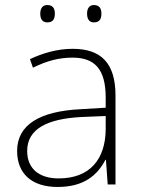

<svg xmlns="http://www.w3.org/2000/svg" viewBox="-20 -733 561 763"><path d="M140 -679C140 -658 148 -644 168 -644C191 -644 198 -658 198 -679C198 -698 191 -713 168 -713C148 -713 140 -698 140 -679ZM326 -679C326 -658 334 -644 353 -644C376 -644 383 -658 383 -679C383 -698 376 -713 353 -713C334 -713 326 -698 326 -679ZM269 -539C208 -539 150 -522 99 -498L111 -464C166 -491 214 -504 268 -504C356 -504 400 -459 400 -345V-305L300 -299C139 -291 48 -238 48 -133C48 -44 105 10 209 10C314 10 367 -37 399 -98H401L408 0H439V-353C439 -482 382 -539 269 -539ZM304 -268 400 -272V-219C399 -101 338 -24 213 -24C134 -24 88 -64 88 -133C88 -221 168 -261 304 -268Z"/></svg>

Font: Noto Sans Myanmar ExtraLight
Style: Regular
Weight: 200
Designer: Monotype Design Team
Foundry: Monotype Imaging Inc.
Version: Version 2.107